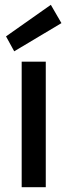

<svg xmlns="http://www.w3.org/2000/svg" viewBox="-20 -777 280 797"><path d="M70 0V-521H170V0ZM39 -564 5 -626 191 -757 235 -681Z"/></svg>

Font: DM Sans 10pt Medium
Style: Regular
Weight: 500
Version: Version 4.004;gftools[0.9.30]